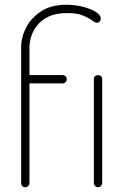

<svg xmlns="http://www.w3.org/2000/svg" viewBox="-20 -788 517 808"><path d="M85 0Q78 0 73.5 -5Q69 -10 69 -17V-590Q69 -632 90.5 -673Q112 -714 154 -741Q196 -768 259 -768Q294 -768 327 -760Q360 -752 382 -738.5Q404 -725 404 -710Q404 -705 401.5 -700.5Q399 -696 395 -694Q391 -692 388 -692Q381 -692 367 -702.5Q353 -713 328.5 -723Q304 -733 262 -733Q215 -733 184 -718Q153 -703 135.5 -680Q118 -657 111 -633Q104 -609 104 -590V-472H243Q251 -472 256 -467Q261 -462 261 -455Q261 -448 256 -442.5Q251 -437 243 -437H104V-17Q104 -10 98.5 -5Q93 0 85 0ZM392 0Q385 0 380 -5.5Q375 -11 375 -18V-455Q375 -463 380 -467.5Q385 -472 392 -472Q400 -472 405 -467.5Q410 -463 410 -455V-18Q410 -11 405 -5.5Q400 0 392 0Z"/></svg>

Font: Dosis ExtraLight
Style: Regular
Weight: 250
Designer: EdgarTolentino, PabloImpallari, IginoMarini
Foundry: EdgarTolentino, PabloImpallari, IginoMarini
Version: Version 3.001; ttfautohint (v1.8.2)